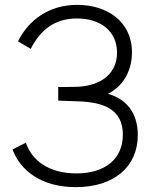

<svg xmlns="http://www.w3.org/2000/svg" viewBox="-20 -755 618 790"><path d="M292 15C450 15 547 -69.5 547 -199.5C547 -291 499.5 -348 424 -369C480.5 -396 523 -457.5 523 -539.5C523 -668.5 418 -735 298 -735C182 -735 98.5 -673.5 54 -585L106.5 -554C146 -631.5 204.5 -679 296.5 -679C393 -679 461.5 -627.5 461.5 -538.5C461.5 -456.5 401.5 -403 300 -398C279 -397 226 -397 219.5 -397V-341C228.5 -341 229 -341 302 -338C405.5 -334.5 485.5 -306 485.5 -201C485.5 -102.5 414.5 -41.5 294 -41.5C180.5 -41.5 110.5 -95.5 86.5 -168L31.5 -140C63 -56 146.5 15 292 15Z"/></svg>

Font: Eudonet Light
Style: Regular
Weight: 300
Designer: Mikhail Sharanda
Foundry: Mikhail Sharanda
Version: Version 4.503;Glyphs 3.1.2 (3151)